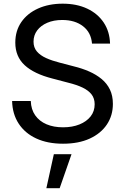

<svg xmlns="http://www.w3.org/2000/svg" viewBox="-20 -758 670 1029"><path d="M317.9 12.2Q234.9 12.2 174.3 -15.9Q113.8 -43.9 80.1 -95.5Q46.4 -147 44.9 -216.8H145Q146.5 -171.4 168.7 -139.9Q190.9 -108.4 229.2 -92Q267.6 -75.7 317.9 -75.7Q367.7 -75.7 405.8 -91.1Q443.8 -106.4 465.6 -134Q487.3 -161.6 487.3 -199.2Q487.3 -230.5 470.7 -252Q454.1 -273.4 422.6 -288.6Q391.1 -303.7 345.2 -314.9L261.7 -336.9Q162.1 -362.3 112.1 -408.7Q62 -455.1 62 -529.8Q62 -592.8 94.2 -639.6Q126.5 -686.5 184.1 -712.4Q241.7 -738.3 315.9 -738.3Q391.1 -738.3 447.5 -711.7Q503.9 -685.1 535.9 -637Q567.9 -588.9 569.8 -524.4H473.1Q468.3 -584 425 -617.4Q381.8 -650.9 313.5 -650.9Q268.1 -650.9 233.4 -636Q198.7 -621.1 179.2 -595Q159.7 -568.8 159.7 -534.7Q159.7 -503.4 177.7 -482.2Q195.8 -460.9 227.3 -446.8Q258.8 -432.6 299.3 -422.4L376 -402.3Q419.9 -391.6 457.8 -375Q495.6 -358.4 524.4 -334.7Q553.2 -311 569.1 -278.1Q585 -245.1 585 -201.2Q585 -138.7 552.7 -90.6Q520.5 -42.5 460.7 -15.1Q400.9 12.2 317.9 12.2ZM228.5 250.5 268.6 68.4H363.3L299.8 250.5Z"/></svg>

Font: Inter Cardless Tabular
Style: Regular
Weight: 400
Designer: Rasmus Andersson
Foundry: rsms
Version: Version 4.000;git-4fc901f